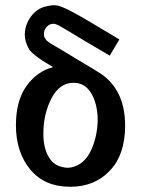

<svg xmlns="http://www.w3.org/2000/svg" viewBox="-20 -705 547 735"><path d="M41 -225Q41 -320 81.5 -376Q122 -432 183 -448Q155 -465 144.5 -471.5Q134 -478 116 -492Q98 -506 92 -515.5Q86 -525 80.5 -540Q75 -555 75 -573Q75 -609 98 -641Q121 -673 158 -681Q184 -687 199 -684Q229 -679 340 -612L437 -554L400 -492L300 -551Q221 -599 207 -606.5Q193 -614 185 -614Q169 -614 158.5 -602Q148 -590 148 -575Q148 -571 148.5 -567.5Q149 -564 151.5 -560.5Q154 -557 155.5 -554Q157 -551 161 -548Q165 -545 168 -542.5Q171 -540 177 -536.5Q183 -533 186.5 -531Q190 -529 198.5 -524Q207 -519 211 -517Q254 -490 342 -438Q346 -436 348 -434Q459 -372 459 -224Q459 -113 400.5 -51.5Q342 10 249 10Q150 10 95.5 -56.5Q41 -123 41 -225ZM146 -192Q146 -143 164 -108.5Q182 -74 217 -66Q235 -61 252 -64Q301 -74 326.5 -125.5Q352 -177 354 -244Q354 -269 351 -284Q344 -330 321.5 -359Q299 -388 261 -388Q208 -388 177 -328.5Q146 -269 146 -192Z"/></svg>

Font: Coval
Style: Medium
Weight: 500
Foundry: Context Ltd
Version: Version 001.000